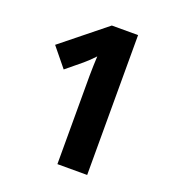

<svg xmlns="http://www.w3.org/2000/svg" viewBox="-130 -817 840 921"><g transform="rotate(20 290.0 -357.0)"><path d="M418 0H266V-411Q266 -429 266 -452.5Q266 -476 267 -502.5Q268 -529 269 -551Q255 -536 243.5 -525Q232 -514 218 -502L139 -437L60 -534L284 -714H418Z"/></g></svg>

Font: Noto Sans Syriac Eastern
Style: Bold
Weight: 700
Designer: Patrick Giasson and the Monotype Design Team
Foundry: Monotype Imaging Inc.
Version: Version 3.001